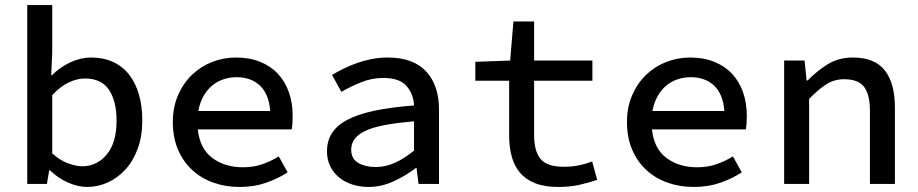

<svg xmlns="http://www.w3.org/2000/svg" viewBox="-20 -729 3640 761"><path d="M325 12Q290 12 250.5 -5Q211 -22 178 -54H175L166 0H88V-709H187V-521L183 -431H186Q218 -463 259 -482Q300 -501 342 -501Q390 -501 428 -483.5Q466 -466 491.5 -433.5Q517 -401 530.5 -355Q544 -309 544 -252Q544 -189 526 -140Q508 -91 477.5 -57.5Q447 -24 407.5 -6Q368 12 325 12ZM306 -70Q364 -70 403 -116.5Q442 -163 442 -251Q442 -328 412 -373Q382 -418 316 -418Q286 -418 253 -402.5Q220 -387 187 -352V-121Q218 -93 250 -81.5Q282 -70 306 -70Z M930 12Q874 12 826 -5Q778 -22 742 -55Q706 -88 685.5 -136Q665 -184 665 -245Q665 -305 686 -352.5Q707 -400 741.5 -433Q776 -466 821 -483.5Q866 -501 915 -501Q969 -501 1011 -484Q1053 -467 1081.5 -436.5Q1110 -406 1125 -363.5Q1140 -321 1140 -270Q1140 -254 1139 -240Q1138 -226 1136 -216H764Q772 -140 821.5 -103Q871 -66 943 -66Q984 -66 1018 -77.5Q1052 -89 1085 -109L1120 -46Q1082 -21 1034.5 -4.5Q987 12 930 12ZM918 -423Q890 -423 865 -414.5Q840 -406 820 -389Q800 -372 786 -347Q772 -322 766 -289H1051Q1046 -356 1010.5 -389.5Q975 -423 918 -423Z M1441 12Q1406 12 1375.5 2Q1345 -8 1323 -26.5Q1301 -45 1288.5 -71Q1276 -97 1276 -129Q1276 -170 1295.5 -201Q1315 -232 1356.5 -254Q1398 -276 1463.5 -290Q1529 -304 1621 -311Q1619 -356 1591.5 -388Q1564 -420 1499 -420Q1454 -420 1411.5 -403Q1369 -386 1333 -365L1296 -432Q1316 -444 1341 -456.5Q1366 -469 1394.5 -479Q1423 -489 1453.5 -495Q1484 -501 1516 -501Q1618 -501 1669 -446Q1720 -391 1720 -294V0H1639L1631 -63H1628Q1589 -33 1540.5 -10.5Q1492 12 1441 12ZM1469 -67Q1508 -67 1545.5 -84Q1583 -101 1621 -132V-248Q1549 -242 1501 -232.5Q1453 -223 1424.5 -208.5Q1396 -194 1384 -176Q1372 -158 1372 -136Q1372 -99 1400.5 -83Q1429 -67 1469 -67Z M2192 12Q2138 12 2100.5 -3Q2063 -18 2040.5 -45Q2018 -72 2008 -109.5Q1998 -147 1998 -193V-409H1864V-484L2002 -489L2015 -644H2097V-489H2328V-409H2097V-193Q2097 -130 2122.5 -99Q2148 -68 2215 -68Q2247 -68 2274 -73.5Q2301 -79 2327 -89L2347 -16Q2314 -5 2277 3.5Q2240 12 2192 12Z M2730 12Q2674 12 2626 -5Q2578 -22 2542 -55Q2506 -88 2485.5 -136Q2465 -184 2465 -245Q2465 -305 2486 -352.5Q2507 -400 2541.5 -433Q2576 -466 2621 -483.5Q2666 -501 2715 -501Q2769 -501 2811 -484Q2853 -467 2881.5 -436.5Q2910 -406 2925 -363.5Q2940 -321 2940 -270Q2940 -254 2939 -240Q2938 -226 2936 -216H2564Q2572 -140 2621.5 -103Q2671 -66 2743 -66Q2784 -66 2818 -77.5Q2852 -89 2885 -109L2920 -46Q2882 -21 2834.5 -4.5Q2787 12 2730 12ZM2718 -423Q2690 -423 2665 -414.5Q2640 -406 2620 -389Q2600 -372 2586 -347Q2572 -322 2566 -289H2851Q2846 -356 2810.5 -389.5Q2775 -423 2718 -423Z M3088 0V-489H3169L3177 -410H3181Q3218 -448 3261 -474.5Q3304 -501 3361 -501Q3447 -501 3487 -450Q3527 -399 3527 -303V0H3428V-290Q3428 -354 3405 -384.5Q3382 -415 3326 -415Q3287 -415 3256 -395.5Q3225 -376 3187 -337V0Z"/></svg>

Font: SauceCodePro Nerd Font Mono
Style: Regular
Weight: 500
Monospace: yes
Designer: Paul D. Hunt, Teo Tuominen
Foundry: Adobe Systems Incorporated
Version: Version 2.030;PS 1.000;hotconv 16.6.51;makeotf.lib2.5.65220;